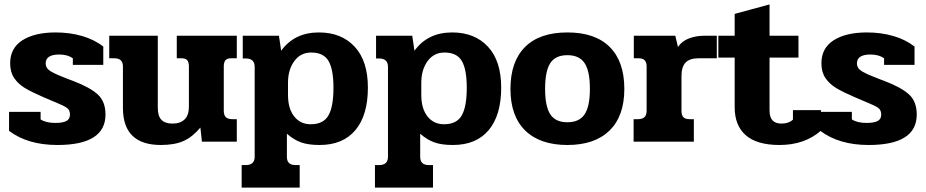

<svg xmlns="http://www.w3.org/2000/svg" viewBox="-20 -642 4195 870"><path d="M21 -49V-135H164V-101Q188 -85 231 -85Q264 -85 280.5 -93.5Q297 -102 297 -123Q297 -143 283.5 -153Q270 -163 228 -180Q232 -178 174 -203Q123 -225 93 -243Q63 -261 44.5 -288Q26 -315 26 -355Q26 -424 81.5 -459.5Q137 -495 232 -495Q296 -495 351.5 -479Q407 -463 448 -431V-348H310V-378Q286 -395 249 -395Q187 -395 187 -355Q187 -332 211 -318Q235 -304 288 -284L312 -275Q388 -246 423 -214Q458 -182 458 -123Q458 15 240 15Q106 15 21 -49Z M537 -153V-341Q537 -378 498 -378H475V-480H695V-154Q695 -116 711.5 -99Q728 -82 762 -82Q797 -82 816.5 -101Q836 -120 836 -159V-341Q836 -360 828.5 -369Q821 -378 802 -378H781V-480H1053V-378H1028Q1009 -378 1001.5 -369Q994 -360 994 -341V-140Q994 -121 1003 -111.5Q1012 -102 1033 -102H1053V0H895L888 -64Q852 -21 811.5 -3Q771 15 709 15Q537 15 537 -153Z M1075 106H1094Q1134 106 1134 68V-339Q1134 -377 1094 -377H1080V-480H1244L1254 -412Q1314 -495 1425 -495Q1527 -495 1587 -430.5Q1647 -366 1647 -245Q1647 -120 1590.5 -52.5Q1534 15 1428 15Q1378 15 1345 3.5Q1312 -8 1280 -36V69Q1280 106 1319 106H1338V208H1075ZM1491 -244Q1491 -328 1468.5 -366Q1446 -404 1390 -404Q1342 -404 1313.5 -365Q1285 -326 1285 -267V-212Q1285 -150 1313 -114.5Q1341 -79 1388 -79Q1445 -79 1468 -118.5Q1491 -158 1491 -244Z M1679 106H1698Q1738 106 1738 68V-339Q1738 -377 1698 -377H1684V-480H1848L1858 -412Q1918 -495 2029 -495Q2131 -495 2191 -430.5Q2251 -366 2251 -245Q2251 -120 2194.5 -52.5Q2138 15 2032 15Q1982 15 1949 3.5Q1916 -8 1884 -36V69Q1884 106 1923 106H1942V208H1679ZM2095 -244Q2095 -328 2072.5 -366Q2050 -404 1994 -404Q1946 -404 1917.5 -365Q1889 -326 1889 -267V-212Q1889 -150 1917 -114.5Q1945 -79 1992 -79Q2049 -79 2072 -118.5Q2095 -158 2095 -244Z M2293 -239Q2293 -363 2359 -429Q2425 -495 2551 -495Q2677 -495 2743 -429Q2809 -363 2809 -239Q2809 -116 2742 -50.5Q2675 15 2551 15Q2427 15 2360 -50.5Q2293 -116 2293 -239ZM2653 -239Q2653 -320 2629 -356Q2605 -392 2551 -392Q2497 -392 2473.5 -356Q2450 -320 2450 -239Q2450 -160 2473.5 -124Q2497 -88 2551 -88Q2605 -88 2629 -124Q2653 -160 2653 -239Z M2851 -102H2870Q2891 -102 2900.5 -111.5Q2910 -121 2910 -140V-341Q2910 -359 2901.5 -368.5Q2893 -378 2873 -378H2852V-480H3040L3052 -429Q3070 -456 3102 -468Q3134 -480 3170 -480H3228V-378H3147Q3105 -378 3086.5 -358.5Q3068 -339 3068 -298V-139Q3068 -120 3076.5 -111Q3085 -102 3105 -102H3124V0H2851Z M3309 -156V-381H3235V-480H3309V-579L3467 -622V-480H3598V-381H3467V-142Q3467 -111 3480.5 -96.5Q3494 -82 3521 -82Q3554 -82 3573 -100V-143H3700V-50Q3626 15 3512 15Q3410 15 3359.5 -29Q3309 -73 3309 -156Z M3697 -49V-135H3840V-101Q3864 -85 3907 -85Q3940 -85 3956.5 -93.5Q3973 -102 3973 -123Q3973 -143 3959.5 -153Q3946 -163 3904 -180Q3908 -178 3850 -203Q3799 -225 3769 -243Q3739 -261 3720.5 -288Q3702 -315 3702 -355Q3702 -424 3757.5 -459.5Q3813 -495 3908 -495Q3972 -495 4027.5 -479Q4083 -463 4124 -431V-348H3986V-378Q3962 -395 3925 -395Q3863 -395 3863 -355Q3863 -332 3887 -318Q3911 -304 3964 -284L3988 -275Q4064 -246 4099 -214Q4134 -182 4134 -123Q4134 15 3916 15Q3782 15 3697 -49Z"/></svg>

Font: Pridi SemiBold
Style: Regular
Weight: 600
Designer: Katatrad Team
Foundry: CadsonDemak
Version: Version 1.001